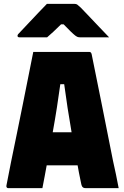

<svg xmlns="http://www.w3.org/2000/svg" viewBox="-20 -967 640 987"><path d="M198 0H21Q18 0 15 -3Q12 -6 13 -13Q23 -67 37 -135.5Q51 -204 66.5 -279Q82 -354 97 -429.5Q112 -505 126 -574.5Q140 -644 151 -700H440Q448 -700 451 -689Q477 -562 504.5 -424Q532 -286 561 -140Q569 -106 576 -71Q583 -36 590 0H419Q409 0 403.5 -6.5Q398 -13 393 -44Q389 -63 385.5 -81Q382 -99 379 -117H220Q215 -89 209.5 -60Q204 -31 198 0ZM290 -534Q282 -475 272.5 -414Q263 -353 251 -287H348Q337 -351 327.5 -412Q318 -473 310 -534ZM221 -947H364Q372 -947 377 -943.5Q382 -940 395 -928Q405 -918 430 -891.5Q455 -865 485.5 -833Q516 -801 541 -775H395Q384 -775 379 -777Q374 -779 367 -784Q358 -791 344 -804.5Q330 -818 307 -842H294Q271 -819 254 -803.5Q237 -788 222 -775H81Q70 -775 70 -783Q70 -787 73 -791Q76 -795 89 -808Q105 -825 130 -851.5Q155 -878 180.5 -905Q206 -932 221 -947Z"/></svg>

Font: Recursive Mn Lnr St Blk
Style: Regular
Weight: 900
Monospace: yes
Version: Version 1.079;hotconv 1.0.112;makeotfexe 2.5.65598; ttfautoh